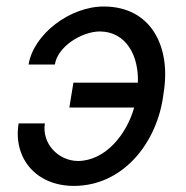

<svg xmlns="http://www.w3.org/2000/svg" viewBox="-20 -573 583 602"><path d="M292.6 -474.4C377.5 -473.7 415.5 -395.6 412.3 -313.9H210.2L197.4 -235.8H400.6C377.5 -152.7 311.4 -68.9 224.4 -68.2C161.2 -68.9 110.8 -124.3 120.7 -186.1H38.4C20.6 -77.4 92.7 9.9 211.6 9.9C361.2 9.9 465.9 -116.8 490.1 -261.4L492.9 -281.2C517 -425.8 454.2 -552.6 305.4 -552.6C198.5 -552.6 84.9 -465.2 69.6 -370.7H152C160.9 -427.2 235.4 -473.7 292.6 -474.4Z"/></svg>

Font: Margiela Sans
Style: Italic
Weight: 400
Italic angle: -9.39999°
Designer: Stefan Endress, Andreas Faust
Version: Version 1.100;FEAKit 1.0